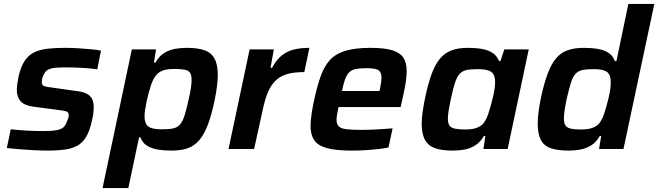

<svg xmlns="http://www.w3.org/2000/svg" viewBox="-20 -763 3370 983"><path d="M226 8Q193 8 154 6Q115 4 79 1Q43 -2 15 -5L35 -101Q57 -99 79 -97Q101 -95 122 -94Q143 -93 163 -92.5Q183 -92 203 -92Q246 -92 270 -96.5Q294 -101 305.5 -112Q317 -123 323 -142Q327 -150 329.5 -157.5Q332 -165 332 -173Q332 -188 320 -192.5Q308 -197 279 -200L149 -217Q103 -224 84.5 -245.5Q66 -267 66 -304Q66 -314 68.5 -332.5Q71 -351 75 -371Q86 -421 106 -451Q126 -481 155 -495Q184 -509 223 -513.5Q262 -518 312 -518Q344 -518 378.5 -516Q413 -514 444.5 -511Q476 -508 497 -504L478 -408Q451 -412 424 -414Q397 -416 371.5 -417Q346 -418 324 -418Q293 -418 269 -416.5Q245 -415 228.5 -407.5Q212 -400 205 -382Q200 -375 197 -365Q194 -355 194 -342Q194 -327 205 -322.5Q216 -318 244 -315L371 -297Q399 -294 419 -285.5Q439 -277 449.5 -260Q460 -243 460 -211Q460 -201 458 -184Q456 -167 451 -147Q440 -94 421.5 -63Q403 -32 375.5 -17Q348 -2 311 3Q274 8 226 8Z M505 200 655 -510H779L768 -443H776Q796 -477 822 -492.5Q848 -508 877 -513Q906 -518 935 -518Q992 -518 1026.5 -506Q1061 -494 1078 -463.5Q1095 -433 1095 -379Q1095 -354 1091 -322Q1087 -290 1079 -250Q1063 -174 1044 -124Q1025 -74 1000 -45Q975 -16 940.5 -4Q906 8 858 8Q819 8 787 2.5Q755 -3 732 -17.5Q709 -32 699 -60H692L637 200ZM808 -101Q844 -101 866 -105.5Q888 -110 901.5 -125.5Q915 -141 925 -172Q935 -203 946 -255Q954 -289 957.5 -313Q961 -337 961 -354Q961 -379 952.5 -391Q944 -403 924 -406.5Q904 -410 871 -410Q843 -410 823.5 -405Q804 -400 790.5 -389Q777 -378 768 -361Q761 -350 754.5 -331Q748 -312 742 -290Q736 -268 731 -245Q726 -222 723 -202Q720 -182 720 -167Q720 -130 739 -115.5Q758 -101 808 -101Z M1150 0 1258 -510H1382L1365 -416H1373Q1396 -458 1423 -479.5Q1450 -501 1485 -509.5Q1520 -518 1564 -518L1538 -394Q1484 -394 1448 -383Q1412 -372 1388.5 -348Q1365 -324 1350 -286.5Q1335 -249 1324 -196L1281 0Z M1782 8Q1701 8 1654.5 -4.5Q1608 -17 1589 -45Q1570 -73 1570 -117Q1570 -144 1575 -178.5Q1580 -213 1589 -254Q1604 -322 1621.5 -372Q1639 -422 1668 -454.5Q1697 -487 1747 -502.5Q1797 -518 1876 -518Q1949 -518 1989 -505.5Q2029 -493 2045.5 -467Q2062 -441 2062 -401Q2062 -382 2059.5 -358.5Q2057 -335 2051.5 -309Q2046 -283 2040 -254L2031 -215H1713Q1709 -195 1706 -178.5Q1703 -162 1703 -150Q1703 -128 1714 -116.5Q1725 -105 1753 -101.5Q1781 -98 1832 -98Q1854 -98 1881 -99Q1908 -100 1936.5 -102Q1965 -104 1990 -106L1969 -8Q1946 -3 1914 0.5Q1882 4 1847.5 6Q1813 8 1782 8ZM1731 -297H1923L1925 -307Q1929 -326 1931 -340Q1933 -354 1933 -365Q1933 -386 1925 -396.5Q1917 -407 1900 -410.5Q1883 -414 1855 -414Q1822 -414 1801 -409.5Q1780 -405 1767.5 -392.5Q1755 -380 1746.5 -356.5Q1738 -333 1731 -297Z M2299 8Q2243 8 2208 -4Q2173 -16 2156 -46.5Q2139 -77 2139 -131Q2139 -156 2143.5 -188Q2148 -220 2156 -260Q2172 -336 2190.5 -386Q2209 -436 2234.5 -465Q2260 -494 2294 -506Q2328 -518 2376 -518Q2415 -518 2447 -512.5Q2479 -507 2501.5 -492.5Q2524 -478 2535 -450H2542L2562 -510H2687L2579 0H2455L2465 -67H2458Q2438 -34 2412 -18Q2386 -2 2357 3Q2328 8 2299 8ZM2363 -100Q2391 -100 2411 -105.5Q2431 -111 2444.5 -121.5Q2458 -132 2466 -149Q2473 -160 2479.5 -179Q2486 -198 2492 -220Q2498 -242 2503.5 -264.5Q2509 -287 2512 -307.5Q2515 -328 2515 -343Q2515 -380 2495.5 -394.5Q2476 -409 2426 -409Q2391 -409 2369 -404.5Q2347 -400 2333 -384.5Q2319 -369 2309 -338Q2299 -307 2288 -255Q2281 -222 2277 -197.5Q2273 -173 2273 -156Q2273 -132 2281.5 -120Q2290 -108 2310.5 -104Q2331 -100 2363 -100Z M2892 8Q2836 8 2800.5 -4Q2765 -16 2749 -46.5Q2733 -77 2733 -131Q2733 -156 2737 -188Q2741 -220 2749 -260Q2765 -336 2784 -386Q2803 -436 2827.5 -465Q2852 -494 2887 -506Q2922 -518 2969 -518Q3009 -518 3041 -512.5Q3073 -507 3095.5 -492.5Q3118 -478 3128 -450H3136L3197 -743H3330L3172 0H3047L3058 -67H3051Q3032 -34 3005.5 -18Q2979 -2 2950 3Q2921 8 2892 8ZM2956 -100Q2984 -100 3004 -105.5Q3024 -111 3037.5 -121.5Q3051 -132 3059 -149Q3066 -160 3072.5 -179Q3079 -198 3085 -220Q3091 -242 3096.5 -264.5Q3102 -287 3104.5 -307.5Q3107 -328 3107 -343Q3107 -380 3088 -394.5Q3069 -409 3020 -409Q2984 -409 2962 -404.5Q2940 -400 2926 -384.5Q2912 -369 2902.5 -338Q2893 -307 2881 -255Q2874 -222 2870.5 -197.5Q2867 -173 2867 -156Q2867 -132 2875.5 -120Q2884 -108 2904 -104Q2924 -100 2956 -100Z"/></svg>

Font: Saira Thin SemiBold
Style: Italic
Weight: 600
Italic angle: -12°
Version: Version 1.101